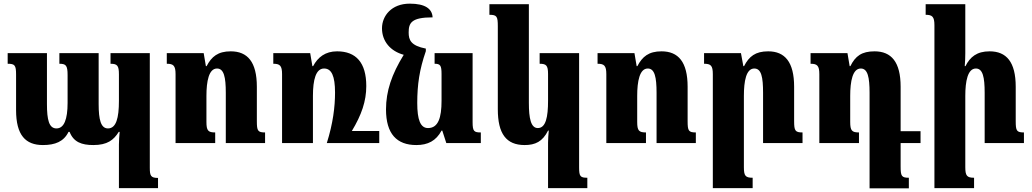

<svg xmlns="http://www.w3.org/2000/svg" viewBox="-20 -783 5647 1051"><path d="M585 -492V-434C622 -434 631 -424 631 -376V-231C631 -137 616 -80 571 -80C532 -80 520 -128 520 -213V-492H305V-434C341 -434 350 -425 350 -372V-220C350 -130 331 -80 289 -80C248 -80 237 -128 237 -213V-492H22V-434C61 -434 68 -426 68 -375V-180C68 -43 120 11 215 11C282 11 329 -8 355 -61H361C383 -5 427 11 491 11C567 11 602 -16 630 -61H635C633 -38 631 -15 631 8V247H845V191C805 191 800 179 800 135V-492Z M1431 -58C1391 -58 1386 -67 1386 -120V-308C1386 -444 1335 -502 1243 -502C1173 -502 1138 -473 1111 -421H1107L1095 -492H893V-434C929 -434 941 -424 941 -377V0H1158V-58C1119 -58 1110 -68 1110 -116V-258C1110 -338 1123 -408 1168 -408C1206 -408 1216 -360 1216 -275V0H1431Z M1825 -502C1761 -502 1720 -470 1694 -421H1690L1678 -492H1476V-434C1512 -434 1524 -424 1524 -377V0H1693V-258C1693 -347 1709 -408 1754 -408C1795 -408 1814 -367 1814 -276C1814 -199 1803 -108 1769 0H2056V-66H1906C1959 -154 1985 -229 1985 -312C1985 -440 1929 -502 1825 -502Z M2259 11C2322 11 2367 -12 2397 -68H2401L2423 0H2612V-58C2575 -58 2567 -64 2567 -114V-492H2359V-434C2390 -434 2397 -425 2397 -378V-231C2397 -139 2379 -82 2323 -82C2281 -82 2264 -128 2264 -219C2264 -320 2276 -402 2311 -503V-517C2229 -533 2217 -564 2217 -605C2217 -657 2231 -688 2348 -688C2346 -735 2307 -763 2223 -763C2123 -763 2071 -696 2071 -628C2071 -557 2117 -503 2190 -483C2124 -376 2093 -284 2093 -184C2093 -50 2152 11 2259 11Z M2980 247H3195V190C3157 190 3150 183 3150 134V-492H2934V-434C2970 -434 2980 -425 2980 -378V-231C2980 -143 2968 -82 2924 -82C2886 -82 2875 -135 2875 -220V-760H2659V-702C2700 -702 2705 -693 2705 -639V-185C2705 -51 2751 11 2852 11C2910 11 2950 -8 2980 -68H2984C2982 -47 2980 -24 2980 -3Z M3789 -58C3749 -58 3744 -67 3744 -120V-308C3744 -444 3693 -502 3601 -502C3531 -502 3496 -473 3469 -421H3465L3453 -492H3251V-434C3287 -434 3299 -424 3299 -377V0H3516V-58C3477 -58 3468 -68 3468 -116V-258C3468 -338 3481 -408 3526 -408C3564 -408 3574 -360 3574 -275V0H3789Z M4373 -58C4333 -58 4327 -67 4327 -120V-308C4327 -444 4276 -502 4185 -502C4115 -502 4080 -474 4053 -421H4049L4036 -492H3834V-434C3871 -434 3882 -424 3882 -377V247H4100V190C4060 190 4052 179 4052 132V-258C4052 -338 4064 -408 4109 -408C4148 -408 4157 -360 4157 -275V0H4373Z M4910 128V0H5019V-65H4910V-308C4910 -444 4859 -502 4767 -502C4697 -502 4662 -476 4635 -421H4631L4619 -492H4417V-434C4453 -434 4465 -424 4465 -377V0H4682V-58C4643 -58 4634 -68 4634 -116V-258C4634 -338 4647 -408 4692 -408C4730 -408 4740 -360 4740 -275V248H4955V190C4915 190 4910 181 4910 128Z M5585 -58C5545 -58 5540 -67 5540 -120V-308C5540 -444 5489 -502 5397 -502C5327 -502 5290 -471 5265 -421H5261C5263 -444 5264 -469 5264 -492V-760H5047V-702C5083 -702 5095 -692 5095 -645V247H5312V190C5273 190 5264 179 5264 132V-258C5264 -338 5277 -408 5322 -408C5360 -408 5370 -360 5370 -275V0H5585Z"/></svg>

Font: Noto Serif Armenian Condensed Black
Style: Regular
Weight: 900
Width: 3
Designer: Monotype Design Team
Foundry: Monotype Imaging Inc.
Version: Version 2.008